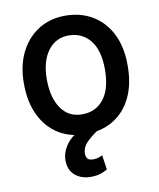

<svg xmlns="http://www.w3.org/2000/svg" viewBox="-85 -620 745 899"><g transform="rotate(-10 287.5 -171.0)"><path d="M286.2 10.3Q213.1 10.3 157.8 -23.6Q102.6 -57.5 71.7 -121.1Q40.8 -184.7 40.8 -272.7Q40.8 -357.6 72.1 -420.5Q103.3 -483.3 158.6 -517.9Q213.8 -552.6 285.5 -552.6Q358.3 -552.6 414.4 -519.5Q470.5 -486.5 502.3 -424Q534.1 -361.5 534.1 -272.7Q534.1 -182.2 502.8 -119Q471.6 -55.8 415.8 -22.7Q360.1 10.3 286.2 10.3ZM285.5 -83.8Q350.1 -83.8 388.1 -132.1Q426.1 -180.4 426.1 -272.7Q426.1 -364 388 -411.2Q349.8 -458.5 285.5 -458.5Q223.7 -458.5 186.8 -408.6Q149.9 -358.7 149.9 -272.7Q149.9 -187.1 185.2 -135.5Q220.5 -83.8 285.5 -83.8ZM289.4 -27.7 344.1 2.1Q310 24.5 287.6 47.6Q265.3 70.7 265.3 99.8Q265.3 115.1 272.7 123.9Q280.2 132.8 300.1 132.8Q315 132.8 325.6 128.9Q336.3 125 343.4 121.4L353.7 190.3Q341.3 197.8 322.1 204.7Q302.9 211.6 273.4 211.6Q230.1 211.6 200.1 186.8Q170.1 161.9 170.1 114.3Q170.1 76.7 196.4 39.8Q222.7 2.8 289.4 -27.7Z"/></g></svg>

Font: Interface Medium
Style: Regular
Weight: 500
Designer: Rasmus Andersson
Foundry: rsms
Version: Version 1.8